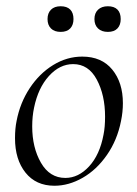

<svg xmlns="http://www.w3.org/2000/svg" viewBox="-20 -580 438 614"><path d="M28 -138Q28 -169 33 -193Q44 -251 75 -298Q106 -345 150 -372Q194 -399 243 -399Q305 -399 339 -357.5Q373 -316 373 -250Q373 -222 367 -193Q355 -132 322 -84.5Q289 -37 244.5 -11.5Q200 14 154 14Q95 14 61.5 -28Q28 -70 28 -138ZM311 -149Q316 -173 316 -207Q316 -276 289.5 -325.5Q263 -375 214 -375Q171 -375 136.5 -337Q102 -299 89 -236Q83 -208 83 -176Q83 -108 111 -59.5Q139 -11 189 -11Q231 -11 265 -48Q299 -85 311 -149ZM282 -519Q282 -538 293.5 -549Q305 -560 325 -560Q345 -560 355.5 -549.5Q366 -539 366 -519Q366 -500 355.5 -489Q345 -478 325 -478Q305 -478 293.5 -489Q282 -500 282 -519ZM132 -519Q132 -538 143 -549Q154 -560 174 -560Q194 -560 204.5 -549.5Q215 -539 215 -519Q215 -500 204.5 -489Q194 -478 174 -478Q154 -478 143 -489Q132 -500 132 -519Z"/></svg>

Font: Cormorant Infant
Style: Italic
Weight: 400
Italic angle: -10°
Designer: Christian Thalmann (Catharsis Fonts)
Foundry: Catharsis Fonts
Version: Version 4.000